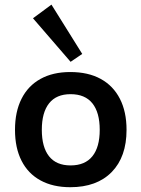

<svg xmlns="http://www.w3.org/2000/svg" viewBox="-20 -770 596 809"><path d="M276.1 -466.5Q351.5 -466.5 404.4 -437.5Q457.2 -408.5 485.2 -353.8Q513.2 -299.2 513.2 -222.8Q513.2 -109.2 450.8 -45.2Q388.2 18.8 276 18.8Q203 18.8 150.6 -9.9Q98.2 -38.5 70.8 -92.6Q43.2 -146.6 43.2 -223Q43.2 -299.3 70.8 -353.9Q98.2 -408.5 150.6 -437.5Q203 -466.5 276.1 -466.5ZM277.4 -373.2Q217.2 -373.2 186.8 -334.6Q156.2 -296 156.2 -223Q156.2 -150 186.7 -111.5Q217.2 -73 277.3 -73Q338.2 -73 369.2 -111.5Q400.2 -150 400.2 -223Q400.2 -296 369.3 -334.6Q338.4 -373.2 277.4 -373.2ZM277.5 -509.5 119 -693 196.8 -750.5 326.5 -542.8Z"/></svg>

Font: Podkova VF Beta
Style: Regular
Weight: 400
Designer: Ilya Yudin
Foundry: Cyreal (www.cyreal.org)
Version: Version 2.100